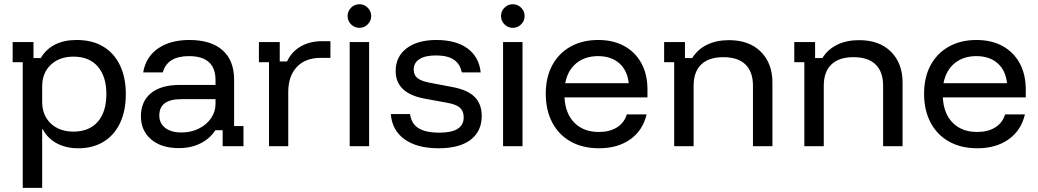

<svg xmlns="http://www.w3.org/2000/svg" viewBox="-20 -702 4985 922"><path d="M89.2 200V-403.3H40.8V-500H140.8V-423.3H175.8Q200.8 -465.8 244.2 -487.9Q287.5 -510 347.5 -510Q423.3 -510 475.8 -478.3Q528.3 -446.7 556.2 -388.3Q584.2 -330 584.2 -250Q584.2 -170 556.7 -111.7Q529.2 -53.3 477.9 -21.7Q426.7 10 355.8 10Q296.7 10 252.5 -13.8Q208.3 -37.5 185.8 -80.8H182.5V200ZM333.3 -70Q408.3 -70 449.6 -117.5Q490.8 -165 490.8 -250Q490.8 -335 449.6 -382.5Q408.3 -430 333.3 -430Q265 -430 223.8 -390.8Q182.5 -351.7 182.5 -286.7V-213.3Q182.5 -148.3 223.8 -109.2Q265 -70 333.3 -70Z M839.2 9.2Q754.2 9.2 705.4 -32.9Q656.7 -75 656.7 -143.3Q656.7 -215 705 -254.6Q753.3 -294.2 844.2 -294.2H1015V-316.7Q1015 -432.5 887.5 -432.5Q783.3 -432.5 761.7 -354.2H667.5Q680 -428.3 738.8 -469.2Q797.5 -510 889.2 -510Q993.3 -510 1048.8 -460.8Q1104.2 -411.7 1104.2 -319.2V-96.7H1149.2V0H1049.2V-76.7H1014.2Q988.3 -36.7 943.3 -13.8Q898.3 9.2 839.2 9.2ZM851.7 -65.8Q896.7 -65.8 934.2 -84.2Q971.7 -102.5 993.3 -134.2Q1015 -165.8 1015 -203.3V-225.8H850Q745 -225.8 745 -147.5Q745 -110 773.3 -87.9Q801.7 -65.8 851.7 -65.8Z M1271.7 0V-403.3H1223.3V-500H1323.3V-406.7H1358.3Q1379.2 -452.5 1422.9 -478.3Q1466.7 -504.2 1525.8 -504.2H1566.7V-424.2H1520.8Q1445.8 -424.2 1405 -380Q1364.2 -335.8 1364.2 -260.8V0Z M1659.2 0V-500H1752.5V0ZM1705.8 -568.3Q1682.5 -568.3 1665.8 -585Q1649.2 -601.7 1649.2 -625Q1649.2 -648.3 1665.8 -665Q1682.5 -681.7 1705.8 -681.7Q1729.2 -681.7 1745.8 -665Q1762.5 -648.3 1762.5 -625Q1762.5 -601.7 1745.8 -585Q1729.2 -568.3 1705.8 -568.3Z M2086.7 10Q1982.5 10 1922.5 -33.3Q1862.5 -76.7 1856.7 -154.2H1949.2Q1955 -108.3 1989.2 -86.7Q2023.3 -65 2090 -65Q2206.7 -65 2206.7 -138.3Q2206.7 -168.3 2188.8 -184.6Q2170.8 -200.8 2128.3 -208.3L2019.2 -228.3Q1880 -254.2 1880 -360.8Q1880 -430 1932.5 -470Q1985 -510 2075.8 -510Q2170 -510 2225.4 -469.2Q2280.8 -428.3 2288.3 -354.2H2197.5Q2189.2 -395.8 2158.8 -415.8Q2128.3 -435.8 2073.3 -435.8Q2022.5 -435.8 1994.6 -418.3Q1966.7 -400.8 1966.7 -367.5Q1966.7 -341.7 1984.6 -327.1Q2002.5 -312.5 2042.5 -305L2151.7 -284.2Q2225 -270.8 2259.2 -236.7Q2293.3 -202.5 2293.3 -145Q2293.3 -71.7 2240 -30.8Q2186.7 10 2086.7 10Z M2395.8 0V-500H2489.2V0ZM2442.5 -568.3Q2419.2 -568.3 2402.5 -585Q2385.8 -601.7 2385.8 -625Q2385.8 -648.3 2402.5 -665Q2419.2 -681.7 2442.5 -681.7Q2465.8 -681.7 2482.5 -665Q2499.2 -648.3 2499.2 -625Q2499.2 -601.7 2482.5 -585Q2465.8 -568.3 2442.5 -568.3Z M2856.7 10Q2778.3 10 2720.8 -22.1Q2663.3 -54.2 2632.1 -113.3Q2600.8 -172.5 2600.8 -251.7Q2600.8 -330.8 2632.1 -388.8Q2663.3 -446.7 2720 -478.3Q2776.7 -510 2852.5 -510Q2925 -510 2977.9 -480.8Q3030.8 -451.7 3060 -398.3Q3089.2 -345 3089.2 -271.7V-234.2H2690.8Q2695 -155.8 2738.8 -112.1Q2782.5 -68.3 2855.8 -68.3Q2906.7 -68.3 2941.7 -89.6Q2976.7 -110.8 2990 -152.5H3085Q3066.7 -75 3006.2 -32.5Q2945.8 10 2856.7 10ZM2694.2 -302.5H2999.2Q2992.5 -364.2 2953.8 -398.3Q2915 -432.5 2851.7 -432.5Q2789.2 -432.5 2747.5 -398.3Q2705.8 -364.2 2694.2 -302.5Z M3217.5 0V-403.3H3169.2V-500H3269.2V-423.3H3304.2Q3330 -465 3375 -487.1Q3420 -509.2 3480.8 -509.2Q3577.5 -509.2 3633.3 -453.8Q3689.2 -398.3 3689.2 -305.8V0H3595.8V-290Q3595.8 -357.5 3559.6 -392.5Q3523.3 -427.5 3453.3 -427.5Q3384.2 -427.5 3347.5 -392.5Q3310.8 -357.5 3310.8 -290V0Z M3842.5 0V-403.3H3794.2V-500H3894.2V-423.3H3929.2Q3955 -465 4000 -487.1Q4045 -509.2 4105.8 -509.2Q4202.5 -509.2 4258.3 -453.8Q4314.2 -398.3 4314.2 -305.8V0H4220.8V-290Q4220.8 -357.5 4184.6 -392.5Q4148.3 -427.5 4078.3 -427.5Q4009.2 -427.5 3972.5 -392.5Q3935.8 -357.5 3935.8 -290V0Z M4673.3 10Q4595 10 4537.5 -22.1Q4480 -54.2 4448.8 -113.3Q4417.5 -172.5 4417.5 -251.7Q4417.5 -330.8 4448.8 -388.8Q4480 -446.7 4536.7 -478.3Q4593.3 -510 4669.2 -510Q4741.7 -510 4794.6 -480.8Q4847.5 -451.7 4876.7 -398.3Q4905.8 -345 4905.8 -271.7V-234.2H4507.5Q4511.7 -155.8 4555.4 -112.1Q4599.2 -68.3 4672.5 -68.3Q4723.3 -68.3 4758.3 -89.6Q4793.3 -110.8 4806.7 -152.5H4901.7Q4883.3 -75 4822.9 -32.5Q4762.5 10 4673.3 10ZM4510.8 -302.5H4815.8Q4809.2 -364.2 4770.4 -398.3Q4731.7 -432.5 4668.3 -432.5Q4605.8 -432.5 4564.2 -398.3Q4522.5 -364.2 4510.8 -302.5Z"/></svg>

Font: Funnel Display Light
Style: Regular
Weight: 400
Version: Version 1.000